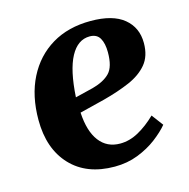

<svg xmlns="http://www.w3.org/2000/svg" viewBox="-86 -611 696 708"><g transform="rotate(-15 262.5 -257.0)"><path d="M320 -528Q404 -528 446.5 -493Q489 -458 489 -399Q489 -349 463.5 -318.5Q438 -288 394 -269Q350 -250 293 -235L197 -211Q201 -139 230 -101Q259 -63 309 -63Q345 -63 379.5 -82Q414 -101 447 -133L480 -89Q461 -66 429.5 -42Q398 -18 357 -2Q316 14 268 14Q161 14 100.5 -50.5Q40 -115 40 -225Q40 -317 74.5 -385Q109 -453 171.5 -490.5Q234 -528 320 -528ZM352 -400Q352 -434 340.5 -454Q329 -474 302 -474Q256 -474 228.5 -423Q201 -372 195 -270L264 -287Q308 -299 330 -322Q352 -345 352 -400Z"/></g></svg>

Font: Literata 36pt
Style: Bold Italic
Weight: 700
Italic angle: -2°
Designer: Latin by Veronika Burian and Jose Scaglione. Greek by Irene Vlachou. Cyrillic by Vera Evstafieva
Foundry: TypeTogether
Version: Version 3.002